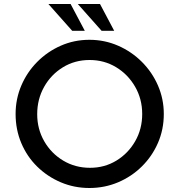

<svg xmlns="http://www.w3.org/2000/svg" viewBox="-20 -932 896 960"><path d="M58 -362Q58 -437 86.5 -504Q115 -571 166 -622.5Q217 -674 284 -703.5Q351 -733 427 -733Q503 -733 570.5 -703.5Q638 -674 689.5 -622.5Q741 -571 770 -504Q799 -437 799 -362Q799 -285 770 -218Q741 -151 689.5 -100Q638 -49 570.5 -20.5Q503 8 427 8Q351 8 284 -20.5Q217 -49 166 -99Q115 -149 86.5 -216.5Q58 -284 58 -362ZM166 -361Q166 -287 201 -226Q236 -165 296 -129Q356 -93 430 -93Q503 -93 562 -129Q621 -165 656 -226Q691 -287 691 -362Q691 -437 655.5 -498.5Q620 -560 560.5 -596Q501 -632 428 -632Q354 -632 294.5 -595.5Q235 -559 200.5 -497.5Q166 -436 166 -361ZM222 -912H333L404 -778H341ZM369 -912H480L551 -778H488Z"/></svg>

Font: Reem Kufi
Style: Regular
Weight: 400
Designer: Khaled Hosny
Version: Version 1.6